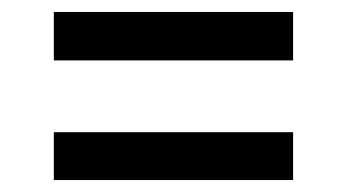

<svg xmlns="http://www.w3.org/2000/svg" viewBox="-20 -414 580 321"><path d="M70 -313H470V-394H70ZM70 -113H470V-193H70Z"/></svg>

Font: Saira UNSAM Medium SC
Style: Regular
Weight: 500
Designer: Hector Gatti with collaboration of the Omnibus-Type team
Foundry: Omnibus-Type
Version: Version 1.072;PS 001.072;hotconv 1.0.88;makeotf.lib2.5.64775